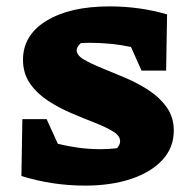

<svg xmlns="http://www.w3.org/2000/svg" viewBox="-20 -570 603 601"><path d="M246 11Q144 11 47 -19L50 -197H126L161 -120Q193 -112 226.5 -107.5Q260 -103 295 -103Q320 -103 346 -106Q350 -110 353 -116Q356 -122 356 -128Q356 -145 334 -158.5Q312 -172 277.5 -185.5Q243 -199 204 -215.5Q165 -232 130.5 -254.5Q96 -277 74 -308.5Q52 -340 52 -383Q52 -460 125.5 -505Q199 -550 323 -550Q417 -550 503 -525L500 -349H423L390 -423Q329 -436 261 -436Q248 -436 233 -435Q220 -423 220 -413Q220 -397 242 -384Q264 -371 298.5 -357Q333 -343 372 -326.5Q411 -310 445.5 -287.5Q480 -265 502 -234Q524 -203 524 -161Q524 -108 488.5 -69.5Q453 -31 390.5 -10Q328 11 246 11Z"/></svg>

Font: Piazzolla SC ExtraBold
Style: Regular
Weight: 800
Designer: Juan Pablo del Peral
Foundry: Huerta Tipografica
Version: Version 1.330